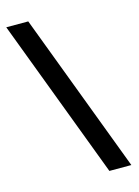

<svg xmlns="http://www.w3.org/2000/svg" viewBox="-134 -830 762 1055"><g transform="rotate(-15 247.5 -302.5)"><path d="M135 -757 478 152H353L10 -757Z"/></g></svg>

Font: Roboto Serif ExtraBold
Style: Italic
Weight: 800
Italic angle: -10°
Version: Version 1.007